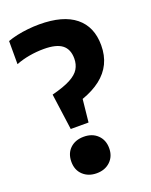

<svg xmlns="http://www.w3.org/2000/svg" viewBox="-142 -827 717 912"><g transform="rotate(-20 216.5 -371.0)"><path d="M141.8 -231.4 116.8 -414.3Q177.6 -429.7 211.3 -447.7Q245.1 -465.7 258.6 -488.4Q272.2 -511 272.2 -540.5Q272.2 -587.3 243.2 -609.9Q214.1 -632.5 150.8 -632.5Q114.3 -632.5 77.6 -626.1Q40.9 -619.7 9.5 -607.3V-724.1Q30 -731.9 57 -737.7Q84 -743.6 113.4 -746.6Q142.9 -749.7 170.4 -749.7Q290.5 -749.7 352.2 -699.7Q413.9 -649.7 413.9 -556.4Q413.9 -504.6 394.5 -464.6Q375.2 -424.7 337.2 -395.2Q299.2 -365.8 243.8 -346.3L231.8 -231.4ZM186.8 8.5Q144.8 8.5 118 -16.6Q91.2 -41.6 91.2 -83.6Q91.2 -125.8 117.5 -150.9Q143.8 -175.9 186.8 -175.9Q229.7 -175.9 256 -150.3Q282.3 -124.7 282.3 -83.6Q282.3 -42.7 255.7 -17.1Q229 8.5 186.8 8.5Z"/></g></svg>

Font: Encode Sans SC Condensed Thin
Style: Regular
Weight: 100
Width: 3
Designer: Multiple Designers
Foundry: Impallari Type
Version: Version 3.002